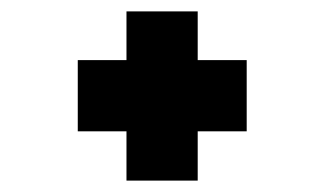

<svg xmlns="http://www.w3.org/2000/svg" viewBox="-20 -554 570 337"><path d="M116.5 -323.5V-448.5H413V-323.5ZM202 -237V-534H327V-237Z"/></svg>

Font: Bodoni Moda 18pt
Style: Bold
Weight: 700
Designer: Owen Earl
Foundry: indestructible type
Version: Version 2.004